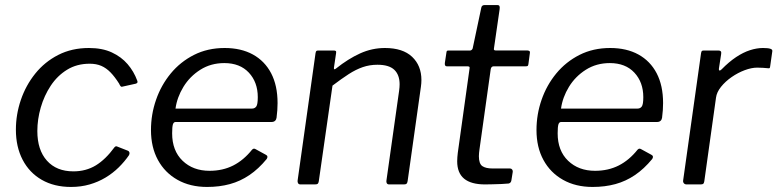

<svg xmlns="http://www.w3.org/2000/svg" viewBox="-20 -730 3077 760"><path d="M331.9 -540Q384.9 -540 422.6 -522.5Q460.3 -505 485 -476.2Q509.8 -447.4 523.1 -411.2Q525.3 -405.8 523.9 -403.2Q522.6 -400.5 517.6 -398.8L463.1 -386.7Q459.5 -385.7 456.9 -389.3Q454.2 -392.8 451.5 -399Q434.5 -425.9 417.5 -443.4Q400.5 -460.8 380.9 -469.3Q361.2 -477.8 334.9 -477.8Q284.2 -477.8 245.6 -454Q206.9 -430.2 180.8 -390.7Q154.8 -351.3 141.3 -304.4Q127.8 -257.5 127.8 -211.4Q127.8 -136.3 165.8 -94Q203.7 -51.7 270.5 -51.7Q320.3 -51.7 359.2 -75.3Q398 -98.9 433.6 -147.6Q438.8 -153.3 445.8 -149.2L486.4 -133.3Q490 -132.3 491.9 -127.5Q493.8 -122.6 491 -116.3Q473.4 -90.6 450 -67.5Q426.5 -44.4 397.7 -27.1Q368.9 -9.8 334.8 0.1Q300.6 10 261.2 10Q194.4 10 145.3 -18.2Q96.2 -46.4 69.6 -97.5Q42.9 -148.6 42.9 -216.7Q42.9 -276.8 62.5 -334.4Q82.1 -392 119.5 -438.6Q156.9 -485.2 210.6 -512.6Q264.3 -540 331.9 -540Z M799.8 10Q732.7 10 682.6 -18.2Q632.5 -46.4 605.1 -96.8Q577.6 -147.3 577.6 -215.1Q577.6 -277.1 597.7 -334.9Q617.7 -392.8 655.8 -439.1Q694 -485.4 747.9 -512.7Q801.9 -540 869.3 -540Q934.1 -540 981 -514.3Q1027.9 -488.5 1053.3 -440Q1078.7 -391.4 1078.7 -321.9Q1078.7 -308.2 1077.7 -293.8Q1076.7 -279.5 1074.7 -264Q1073.7 -256.5 1068.7 -251.8Q1063.7 -247.1 1054.4 -247.1H675Q667.4 -247.1 664.4 -237.6Q661.4 -228 661.4 -202.2Q661.4 -133.4 702.8 -93.6Q744.2 -53.9 809.5 -53.9Q861.7 -53.9 903.1 -74.9Q944.6 -96 977.8 -137.6Q982.4 -142.1 986 -141.6Q989.6 -141.1 993.5 -138.6L1032.1 -117.5Q1042.9 -112.3 1035.8 -100.8Q1003.4 -61.4 967.3 -37Q931.3 -12.6 890 -1.3Q848.7 10 799.8 10ZM977.6 -300.2Q988.3 -300.2 994.3 -308.3Q1000.4 -316.5 1000.4 -345.3Q1000.4 -404.5 965.1 -442.4Q929.7 -480.3 868 -480.3Q814.7 -480.3 773.1 -454Q731.6 -427.8 706.2 -386.4Q680.9 -345 674.7 -300.2Z M1169.3 0Q1162.8 0 1159.9 -4.7Q1157.1 -9.3 1158.1 -15.8L1229 -519.5Q1230.2 -526.2 1232.2 -528.1Q1234.1 -530 1239.4 -530H1301.7Q1307 -530 1309.3 -527.9Q1311.5 -525.7 1310.3 -519.3L1301.8 -462Q1300.8 -451.2 1310.2 -458.9Q1358.2 -497.1 1405.4 -518.6Q1452.7 -540 1503.6 -540Q1574.4 -540 1611.3 -505.1Q1648.1 -470.2 1648.1 -413.3Q1648.1 -407 1647.6 -400.4Q1647.1 -393.8 1646.1 -386.5L1593.5 -13.1Q1592.2 -5.4 1589.3 -2.7Q1586.4 0 1578.4 0H1520.4Q1513.9 0 1511.2 -4.5Q1508.4 -9 1509.7 -15.8L1559.8 -370.6Q1560.8 -377.7 1561.3 -384.3Q1561.8 -390.8 1561.8 -396.4Q1561.8 -433.7 1540.8 -453.7Q1519.8 -473.7 1473.9 -473.7Q1443.2 -473.7 1415.9 -464.3Q1388.7 -454.9 1360.3 -436.6Q1332 -418.3 1296.1 -391.1L1241.8 -12.1Q1240.5 -4.8 1237.5 -2.4Q1234.5 0 1225.9 0H1169.3Z M1900 0Q1844.8 0 1817.2 -22.7Q1789.7 -45.4 1789.7 -91.7Q1789.7 -99.6 1790.4 -108.1Q1791.1 -116.6 1792.1 -125.2L1838.7 -459.3Q1839.7 -464.4 1837.3 -465.9Q1835 -467.5 1829.6 -467.5H1748.4Q1739.7 -467.5 1740.8 -480.3L1747.2 -522.8Q1747.8 -527.7 1749.6 -528.9Q1751.4 -530 1756.4 -530H1840.7Q1844.6 -530 1847.9 -533.3Q1851.2 -536.7 1851.5 -540.8L1885.1 -699.6Q1887 -710 1898.4 -710H1949Q1954.9 -710 1956.9 -706.3Q1959 -702.6 1957.7 -693.6L1935.2 -538.2Q1934.2 -533.9 1936.1 -532.1Q1937.9 -530.3 1942.2 -530.3H2067.1Q2072.1 -530.3 2075.4 -527.9Q2078.8 -525.4 2077.5 -520.5L2071.5 -475.5Q2070.5 -470.6 2068.8 -469Q2067 -467.5 2060.6 -467.5H1934.2Q1924.7 -467.5 1922.5 -456.5L1878.1 -139.8Q1877.1 -131.7 1876.3 -125.1Q1875.6 -118.5 1875.6 -111.8Q1875.6 -82 1889.2 -72.5Q1902.9 -63.1 1929.8 -63.1H1998.9Q2004 -63.1 2007.1 -59.1Q2010.2 -55.2 2009.7 -50.1L2004.2 -15.8Q2002.6 -6 1993.7 -3.6Q1982.8 -2.3 1964.8 -1.6Q1946.7 -1 1928.8 -0.5Q1910.9 0 1900 0Z M2325.8 10Q2258.7 10 2208.6 -18.2Q2158.5 -46.4 2131.1 -96.8Q2103.6 -147.3 2103.6 -215.1Q2103.6 -277.1 2123.7 -334.9Q2143.7 -392.8 2181.8 -439.1Q2220 -485.4 2273.9 -512.7Q2327.9 -540 2395.3 -540Q2460.1 -540 2507 -514.3Q2553.9 -488.5 2579.3 -440Q2604.7 -391.4 2604.7 -321.9Q2604.7 -308.2 2603.7 -293.8Q2602.7 -279.5 2600.7 -264Q2599.7 -256.5 2594.7 -251.8Q2589.7 -247.1 2580.4 -247.1H2201Q2193.4 -247.1 2190.4 -237.6Q2187.4 -228 2187.4 -202.2Q2187.4 -133.4 2228.8 -93.6Q2270.2 -53.9 2335.5 -53.9Q2387.7 -53.9 2429.1 -74.9Q2470.6 -96 2503.8 -137.6Q2508.4 -142.1 2512 -141.6Q2515.6 -141.1 2519.5 -138.6L2558.1 -117.5Q2568.9 -112.3 2561.8 -100.8Q2529.4 -61.4 2493.3 -37Q2457.3 -12.6 2416 -1.3Q2374.7 10 2325.8 10ZM2503.6 -300.2Q2514.3 -300.2 2520.3 -308.3Q2526.4 -316.5 2526.4 -345.3Q2526.4 -404.5 2491.1 -442.4Q2455.7 -480.3 2394 -480.3Q2340.7 -480.3 2299.1 -454Q2257.6 -427.8 2232.2 -386.4Q2206.9 -345 2200.7 -300.2Z M2697.7 0Q2690.7 0 2686.9 -4.7Q2683.1 -9.3 2684.1 -15.8L2755 -519.5Q2756.2 -526.2 2758.2 -528.1Q2760.1 -530 2765.4 -530H2824.4Q2830.2 -530 2833.1 -526.9Q2835.9 -523.8 2834.6 -516.3L2825.7 -458.6Q2824.7 -451.7 2828 -451Q2831.3 -450.4 2836.1 -455.2Q2865.5 -485.2 2893.6 -503.9Q2921.7 -522.6 2948.6 -531.3Q2975.5 -540 3000.1 -540Q3020.1 -540 3029.2 -537Q3038.3 -534 3037.1 -527.3L3028.7 -468.3Q3028.1 -462.8 3026.8 -461.1Q3025.5 -459.4 3022.1 -459.7Q3012 -460.8 3000.5 -461.5Q2989 -462.3 2977.2 -462.3Q2954.9 -462.3 2927.8 -452.2Q2900.8 -442.1 2876 -424.9Q2851.2 -407.7 2834.1 -386.4Q2817 -365.1 2814.2 -343.4L2767.8 -12.1Q2766.5 -4.8 2763.7 -2.4Q2760.8 0 2752.5 0H2697.7Z"/></svg>

Font: Libre Franklin Thin
Style: Italic
Weight: 100
Italic angle: -8°
Designer: Pablo Impallari, Rodrigo Fuenzalida, Nhung Nguyen
Foundry: Impallari Type
Version: Version 3.000